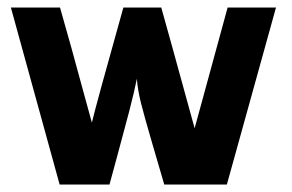

<svg xmlns="http://www.w3.org/2000/svg" viewBox="-20 -492 779 512"><path d="M9 -472H140Q156 -416 170.5 -364Q185 -312 200 -256Q215 -200 225 -165Q236 -212 309 -472H410Q424 -423 499 -150L516 -212L587 -472H716L585 0H418Q407 -38 386 -109.5Q365 -181 356 -217Q347 -253 345 -282Q338 -247 324.5 -195Q311 -143 294 -81Q277 -19 272 0H139Z"/></svg>

Font: Coval
Style: Heavy
Weight: 900
Foundry: Context Ltd
Version: Version 001.000